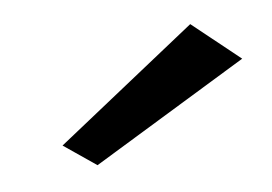

<svg xmlns="http://www.w3.org/2000/svg" viewBox="-36 -715 386 272"><g transform="rotate(-10 157.0 -579.0)"><path d="M42 -528 86 -492 314 -605 250 -666Z"/></g></svg>

Font: KpSans
Style: BoldItalic
Weight: 700
Italic angle: -11°
Version: Version 0.66